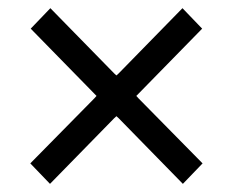

<svg xmlns="http://www.w3.org/2000/svg" viewBox="-20 -558 573 467"><path d="M53.7 -160.6 210 -319.3 214.8 -324.7 210 -329.6 54.7 -488.3 102.5 -538.1 257.8 -379.4 263.2 -374.5 268.6 -379.4 423.8 -538.1 471.7 -488.3 316.4 -329.6 311.5 -324.7 316.4 -319.3 472.7 -160.6 424.8 -110.8 268.6 -270.5 263.2 -275.4 257.8 -270.5 101.6 -110.8Z"/></svg>

Font: Vazir Light UI
Style: Light-UI
Weight: 300
Designer: Saber Rastikerdar
Foundry: Saber Rastikerdar
Version: Version 30.0.0